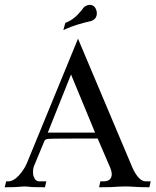

<svg xmlns="http://www.w3.org/2000/svg" viewBox="-41 -772 642 792"><path d="M575.2 0.5Q543 0.5 510.7 -1.5Q497.1 -2.9 473.6 -2.9Q458 -2.9 446.5 -2Q435.1 -1 417.2 -0.2Q399.4 0.5 367.7 0.5L373 -23.9H386.7Q409.2 -23.9 417 -39.1Q419.9 -44.9 419.9 -52.7Q419.9 -64.9 413.1 -81.5L361.8 -200.7Q168 -200.7 156.5 -199Q145 -197.3 142.1 -190.4L98.6 -85.4Q95.2 -75.7 95.2 -64.5Q95.2 -62 95.7 -53.5Q96.2 -44.9 102.5 -34.4Q108.9 -23.9 121.6 -23.9H149.9L144.5 0.5Q87.9 0.5 75.7 -2Q66.4 -2.9 59.1 -2.9Q52.2 -2.9 46.4 -2Q22.9 0.5 -21.5 0.5L-15.6 -23.9H-7.3Q14.6 -23.9 37.4 -48.8Q60.1 -73.7 71.8 -103.5L280.8 -612.3L505.4 -80.1Q531.2 -23.9 560.5 -23.9H580.6ZM351.1 -225.1 252 -464.8 156.2 -225.1ZM220.2 -647.9 228.5 -677.7Q234.4 -680.2 234.9 -680.4Q235.4 -680.7 236.3 -680.7Q261.7 -692.4 280 -712.2Q298.3 -731.9 303.2 -739.7Q304.2 -740.2 304.2 -740.7Q307.1 -745.1 317.4 -749.5Q323.2 -752 328.6 -752Q349.1 -752 356.4 -730Q358.4 -723.6 358.4 -717.3Q358.4 -695.8 338.9 -687L334.5 -685.1Q274.4 -671.9 232.4 -653.3Z"/></svg>

Font: Quaaykop
Style: Regular
Weight: 400
Designer: Tup Wanders
Foundry: Free font, DO NOT SELL
Version: Version 1.00;July 31, 2023;FontCreator 11.5.0.2430 64-bit